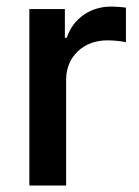

<svg xmlns="http://www.w3.org/2000/svg" viewBox="-20 -574 430 594"><path d="M70.8 0H184.6V-328.1C184.6 -398.9 238.3 -449.2 312 -449.2C335 -449.2 360.8 -445.8 369.6 -443.4V-550.3C357.9 -552.2 337.4 -553.7 323.7 -553.7C260.7 -553.7 206.5 -517.6 186.5 -457H180.7V-545.9H70.8Z"/></svg>

Font: Raveo Medium
Style: Regular
Weight: 500
Designer: Jakub Foglar, Rasmus Andersson (Inter)
Foundry: Jakubfoglar.com
Version: Version 1.100;Glyphs 3.2.3 (3260)